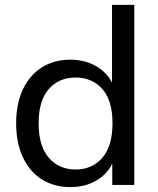

<svg xmlns="http://www.w3.org/2000/svg" viewBox="-20 -756 645 785"><path d="M268 9Q202 9 152 -22Q102 -53 74 -112Q46 -171 46 -252Q46 -333 74 -391.5Q102 -450 152 -481Q202 -512 268 -512Q334 -512 383.5 -479Q433 -446 450 -388H438V-736H529V0H439V-117H450Q434 -58 384.5 -24.5Q335 9 268 9ZM289 -63Q357 -63 398.5 -111Q440 -159 440 -252Q440 -345 398.5 -392Q357 -439 289 -439Q221 -439 179.5 -392Q138 -345 138 -252Q138 -159 179.5 -111Q221 -63 289 -63Z"/></svg>

Font: Mulish Medium
Style: Regular
Weight: 500
Designer: Vernon Adams
Foundry: Vernon Adams
Version: Version 3.603; ttfautohint (v1.8.3)